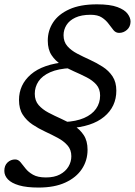

<svg xmlns="http://www.w3.org/2000/svg" viewBox="-26 -712 608 864"><path d="M293 -405.5Q236 -403 200 -387Q164 -371 147.2 -345.8Q130.5 -320.5 130.5 -290Q130.5 -259 147.8 -239.2Q165 -219.5 192 -205.2Q219 -191 249.2 -177.5Q279.5 -164 306.5 -147Q333.5 -130 350.8 -104Q368 -78 368 -38Q368 10 342.5 48.5Q317 87 268 109.5Q219 132 147.5 132Q93.5 132 59.5 122Q25.5 112 9.5 95Q-6.5 78 -6.5 57Q-6.5 32.5 8 19Q22.5 5.5 42 5.5Q56 5.5 66 17.5Q76 29.5 88.5 45.8Q101 62 122.5 74.2Q144 86.5 180.5 86.5Q218.5 86.5 243.8 73Q269 59.5 282 37.8Q295 16 295 -9Q295 -38 278 -57.5Q261 -77 234 -91.5Q207 -106 177.2 -119.8Q147.5 -133.5 120.5 -151.5Q93.5 -169.5 76.5 -195.8Q59.5 -222 59.5 -262Q59.5 -331 113 -377.2Q166.5 -423.5 273 -433ZM424.5 -282Q424.5 -312 407.5 -331.2Q390.5 -350.5 363.5 -364.2Q336.5 -378 306.5 -391Q276.5 -404 249.8 -421Q223 -438 206 -463.8Q189 -489.5 189 -529Q189 -574.5 213 -611.2Q237 -648 286 -670.2Q335 -692.5 410.5 -692.5Q469.5 -692.5 502.2 -680.2Q535 -668 548.2 -650Q561.5 -632 561.5 -614.5Q561 -591.5 545.5 -577.8Q530 -564 510 -564Q495 -564 484.8 -576.2Q474.5 -588.5 462.8 -604.8Q451 -621 432.5 -633.2Q414 -645.5 381.5 -645.5Q340.5 -645.5 313.2 -632.8Q286 -620 273 -599Q260 -578 260 -553.5Q260 -524 277 -504.5Q294 -485 321.2 -470.8Q348.5 -456.5 378.8 -442.8Q409 -429 436.2 -411.5Q463.5 -394 480.5 -368.2Q497.5 -342.5 497.5 -304Q497.5 -232 442.5 -186.5Q387.5 -141 284 -135L263.5 -163Q316.5 -165.5 352.2 -181Q388 -196.5 406.2 -222.5Q424.5 -248.5 424.5 -282Z"/></svg>

Font: Newsreader
Style: Italic
Weight: 400
Italic angle: -17°
Designer: Hugues Gentile
Foundry: Production Type
Version: Version 1.003